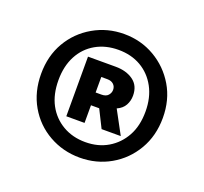

<svg xmlns="http://www.w3.org/2000/svg" viewBox="-81 -809 630 593"><g transform="rotate(20 234.0 -513.0)"><path d="M234 -310Q179 -310 133 -336Q87 -362 60.5 -408Q34 -454 34 -513Q34 -572 60.5 -617.5Q87 -663 133 -689.5Q179 -716 234 -716Q289 -716 334.5 -689.5Q380 -663 407 -617.5Q434 -572 434 -513Q434 -454 407 -408Q380 -362 334.5 -336Q289 -310 234 -310ZM234 -361Q276 -361 308 -380Q340 -399 358.5 -432.5Q377 -466 377 -513Q377 -559 358.5 -593Q340 -627 308 -645.5Q276 -664 234 -664Q192 -664 159.5 -645.5Q127 -627 109 -593Q91 -559 91 -513Q91 -466 109 -432.5Q127 -399 159.5 -380Q192 -361 234 -361ZM152 -416V-612H243Q278 -612 301 -595.5Q324 -579 324 -546Q324 -529 316 -514.5Q308 -500 290 -492L331 -416H268L239 -474H212V-416ZM212 -516H231Q246 -516 253 -524Q260 -532 260 -542Q260 -553 252.5 -560Q245 -567 232 -567H212Z"/></g></svg>

Font: Mada ExtraBold
Style: Regular
Weight: 800
Designer: Khaled Hosny
Version: Version 1.5